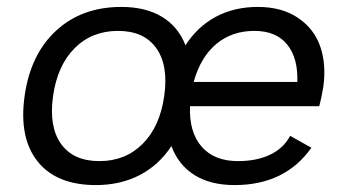

<svg xmlns="http://www.w3.org/2000/svg" viewBox="-20 -530 1009 560"><path d="M334 -509.8Q404.8 -509.8 452.4 -481Q500 -452.1 521 -397.9Q555.7 -452.1 609.4 -481Q663.1 -509.8 731.9 -509.8Q802.2 -509.8 849.4 -477.8Q896.5 -445.8 914.3 -393.6Q932.1 -341.3 922.9 -275.9Q917 -241.2 911.1 -220.2H534.2Q531.2 -144.5 568.1 -102.3Q605 -60.1 673.8 -60.1Q729 -60.1 768.3 -79.1Q807.6 -98.1 826.2 -133.8L888.2 -99.1Q811.5 9.8 664.1 9.8Q593.8 9.8 547.1 -19.5Q500.5 -48.8 480 -104Q443.8 -48.8 387.7 -19.5Q331.5 9.8 259.8 9.8Q144.5 9.8 89.6 -59.3Q34.7 -128.4 51.8 -250Q68.8 -371.6 143.8 -440.7Q218.8 -509.8 334 -509.8ZM270 -60.1Q345.7 -60.1 396 -110.4Q446.3 -160.6 459 -250Q471.7 -339.4 435.8 -389.6Q399.9 -439.9 324.2 -439.9Q248 -439.9 197.8 -389.6Q147.5 -339.4 134.8 -250Q122.1 -160.6 158 -110.4Q193.8 -60.1 270 -60.1ZM544.9 -291H847.2Q849.6 -360.8 817.4 -400.4Q785.2 -439.9 722.2 -439.9Q655.8 -439.9 610.1 -401.1Q564.5 -362.3 544.9 -291Z"/></svg>

Font: Human Sans
Style: Italic
Weight: 400
Italic angle: -8°
Designer: Tim Radville
Foundry: Continuum
Version: Version 1.000;FEAKit 1.0